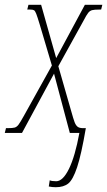

<svg xmlns="http://www.w3.org/2000/svg" viewBox="-38 -556 448 803"><path d="M166 224 170 198Q178 202 197 202Q225 202 250.5 150Q276 98 294 0H254L188 -248L54 0H-18L-13 -20H-7Q15 -20 23.5 -22.5Q32 -25 39 -34Q46 -43 61 -70L179 -282L128 -454Q118 -487 113.5 -498.5Q109 -510 104.5 -513Q100 -516 89 -516H76L81 -536H134L197 -313L317 -536H390L385 -516H379Q356 -516 347 -513.5Q338 -511 331 -502.5Q324 -494 310 -467L206 -279L259 -94Q269 -58 274 -45Q279 -32 286.5 -26Q294 -20 310 -20H321Q302 91 284.5 143.5Q267 196 247.5 211.5Q228 227 195 227Q181 227 166 224Z"/></svg>

Font: Noto Serif CondThin
Style: Italic
Weight: 250
Width: 3
Italic angle: -12°
Designer: Monotype Design Team
Foundry: Monotype Imaging Inc.
Version: Version 1.001